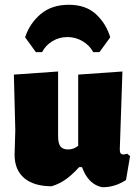

<svg xmlns="http://www.w3.org/2000/svg" viewBox="-20 -773 576 803"><path d="M524 -120 507 -20Q459 11 407 10Q349 -2 323 -74H311Q283 -43 256 -23.5Q229 -4 196 6Q122 6 81.5 -28Q41 -62 41 -126L44 -229L38 -461L223 -474V-203Q223 -173 233 -160.5Q243 -148 264 -148Q277 -148 286.5 -151.5Q296 -155 307 -163V-461L492 -474L481 -148Q481 -137 484.5 -132Q488 -127 495 -127Q502 -127 512 -130ZM85 -617Q104 -675 150 -714Q196 -753 268 -753Q339 -753 381.5 -713.5Q424 -674 441 -617L396 -555H370Q354 -584 325 -601Q296 -618 262 -618Q228 -618 199.5 -601Q171 -584 156 -555H130Z"/></svg>

Font: Luna Sans Black
Style: Regular
Weight: 900
Designer: Juan Pablo del Peral
Foundry: Huerta Tipografica
Version: Version 2.001; ttfautohint (v1.5)